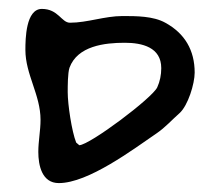

<svg xmlns="http://www.w3.org/2000/svg" viewBox="-20 -566 469 431"><path d="M417 -403C417 -453 395 -491 351 -515C324 -530 286 -530 255 -530C215 -530 176 -515 137 -515C118 -515 111 -546 74 -546C38 -546 37 -479 37 -454C37 -399 71 -353 71 -297C71 -273 66 -249 66 -225C66 -195 74 -155 112 -155C178 -155 278 -230 332 -267C351 -280 366 -297 383 -312C402 -329 417 -378 417 -403ZM132 -359C132 -373 132 -402 136 -414C154 -463 215 -470 260 -470C299 -470 342 -460 342 -413C342 -398 339 -383 333 -370C322 -346 182 -241 158 -240L151 -246C141 -271 132 -332 132 -359Z"/></svg>

Font: ChillLongCangKaiShu Medium
Style: Regular
Weight: 500
Version: Version 3.500;Glyphs 3.1.1 (3135)